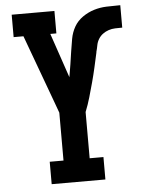

<svg xmlns="http://www.w3.org/2000/svg" viewBox="-53 -777 605 819"><g transform="rotate(-5 250.0 -367.5)"><path d="M135 0V-96H194V-301L178 -345L70 -639H28V-735H211V-639H185L250 -448Q255 -475 259 -502Q263 -529 267 -556Q271 -583 276 -610.5Q281 -638 294.5 -661.5Q308 -685 331 -701Q354 -717 380 -725Q406 -733 433.5 -734Q461 -735 488 -735Q489 -735 490 -735Q491 -735 491 -735H493V-639Q493 -639 493 -639Q493 -639 492 -639Q492 -639 492 -639Q492 -639 492 -639H491Q477 -639 462.5 -638.5Q448 -638 434.5 -633.5Q421 -629 409.5 -620.5Q398 -612 390.5 -599.5Q383 -587 380.5 -573Q378 -559 374 -545V-543Q367 -511 360 -480Q353 -449 344.5 -417.5Q336 -386 327 -355Q318 -324 306 -294V-96H365V0Z"/></g></svg>

Font: Iosevka Gothic
Style: Bold
Weight: 700
Monospace: yes
Designer: Belleve Invis
Foundry: Belleve Invis
Version: Version 15.5.1; ttfautohint (v1.8.4)